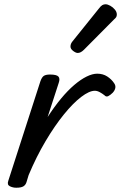

<svg xmlns="http://www.w3.org/2000/svg" viewBox="-20 -864 567 899"><path d="M56 15Q40 15 26 8Q12 1 19 -18L169 -483Q176 -503 185.5 -509Q195 -515 214 -515Q245 -515 253.5 -505.5Q262 -496 255 -476L203 -316Q234 -364 265.5 -402Q297 -440 327.5 -466Q358 -492 385.5 -505.5Q413 -519 435 -519Q462 -519 482 -506Q502 -493 514 -475Q522 -464 520 -452.5Q518 -441 508 -430Q497 -419 487 -414Q477 -409 469 -418Q459 -426 447 -432.5Q435 -439 424 -439Q398 -439 360 -410Q322 -381 279 -328Q236 -275 193 -202.5Q150 -130 114 -44L104 -11Q100 2 89.5 8.5Q79 15 56 15ZM344 -616Q335 -616 322.5 -625.5Q310 -635 310 -646Q310 -653 312.5 -659Q315 -665 320 -671L443 -824Q452 -836 459 -840Q466 -844 474 -844Q484 -844 496.5 -837Q509 -830 518 -819Q527 -808 527 -796Q527 -788 523.5 -783Q520 -778 514 -773L373 -631Q358 -616 344 -616Z"/></svg>

Font: Playwrite NZ
Style: Regular
Weight: 400
Designer: Veronika Burian, José Scaglione
Foundry: TypeTogether
Version: Version 1.002